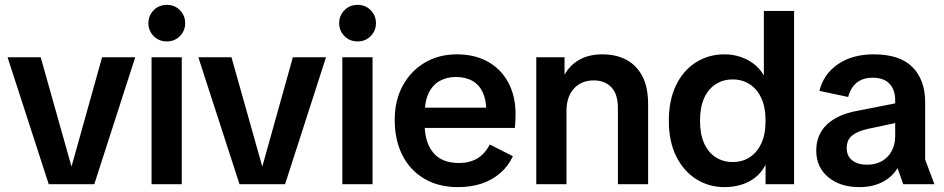

<svg xmlns="http://www.w3.org/2000/svg" viewBox="-20 -756 3876 788"><path d="M180 0 11 -521H147L273 -74H274L399 -521H535L367 0Z M602 0V-521H726V0ZM665 -586Q632 -586 610.5 -608Q589 -630 589 -661Q589 -692 610.5 -714Q632 -736 665 -736Q697 -736 718.5 -714Q740 -692 740 -661Q740 -630 718.5 -608Q697 -586 665 -586Z M963 0 794 -521H930L1056 -74H1057L1182 -521H1318L1150 0Z M1385 0V-521H1509V0ZM1448 -586Q1415 -586 1393.5 -608Q1372 -630 1372 -661Q1372 -692 1393.5 -714Q1415 -736 1448 -736Q1480 -736 1501.5 -714Q1523 -692 1523 -661Q1523 -630 1501.5 -608Q1480 -586 1448 -586Z M1859 12Q1780 12 1721.5 -22.5Q1663 -57 1631.5 -119Q1600 -181 1600 -264Q1600 -344 1633 -404.5Q1666 -465 1723.5 -499Q1781 -533 1855 -533Q1928 -533 1982 -503Q2036 -473 2066 -417.5Q2096 -362 2096 -286Q2096 -271 2095 -256Q2094 -241 2093 -231H1662V-314H2014L1976 -299Q1976 -345 1961.5 -376.5Q1947 -408 1919 -424Q1891 -440 1851 -440Q1814 -440 1785 -424Q1756 -408 1739.5 -374.5Q1723 -341 1723 -289V-245Q1723 -172 1758 -129.5Q1793 -87 1864 -87Q1907 -87 1938.5 -105.5Q1970 -124 1990 -163L2085 -115Q2066 -74 2033 -45.5Q2000 -17 1956.5 -2.5Q1913 12 1859 12Z M2516 0V-312Q2516 -370 2489 -398Q2462 -426 2417 -426Q2366 -426 2335.5 -392.5Q2305 -359 2305 -301V0H2181V-521H2297V-451H2298Q2320 -490 2359 -511.5Q2398 -533 2452 -533Q2508 -533 2550 -511Q2592 -489 2616 -444Q2640 -399 2640 -328V0Z M2954 12Q2889 12 2837 -21Q2785 -54 2755 -115Q2725 -176 2725 -260Q2725 -345 2754.5 -406Q2784 -467 2836 -500Q2888 -533 2954 -533Q2986 -533 3016 -523.5Q3046 -514 3071.5 -495.5Q3097 -477 3114 -448H3115V-711H3239V0H3122V-78H3121Q3105 -47 3079 -27Q3053 -7 3021 2.5Q2989 12 2954 12ZM2987 -91Q3027 -91 3057 -110.5Q3087 -130 3104.5 -167.5Q3122 -205 3122 -261Q3122 -316 3104.5 -353.5Q3087 -391 3056.5 -410.5Q3026 -430 2987 -430Q2948 -430 2917.5 -410.5Q2887 -391 2870 -353.5Q2853 -316 2853 -261Q2853 -205 2870 -167.5Q2887 -130 2917.5 -110.5Q2948 -91 2987 -91Z M3507 12Q3428 12 3379 -29Q3330 -70 3330 -138Q3330 -204 3374.5 -245.5Q3419 -287 3498 -301L3701 -341V-261L3542 -227Q3500 -218 3477.5 -200Q3455 -182 3455 -148Q3455 -116 3477.5 -98Q3500 -80 3538 -80Q3573 -80 3599 -94.5Q3625 -109 3639.5 -136Q3654 -163 3654 -197V-344Q3654 -388 3630.5 -412.5Q3607 -437 3562 -437Q3521 -437 3496 -416.5Q3471 -396 3461 -358L3343 -383Q3360 -452 3419 -492.5Q3478 -533 3566 -533Q3673 -533 3725 -480.5Q3777 -428 3777 -336V-101L3815 0H3687L3664 -65H3663Q3640 -28 3600 -8Q3560 12 3507 12Z"/></svg>

Font: TikTok Sans 24pt SemiBold
Style: Regular
Weight: 600
Version: Version 4.000